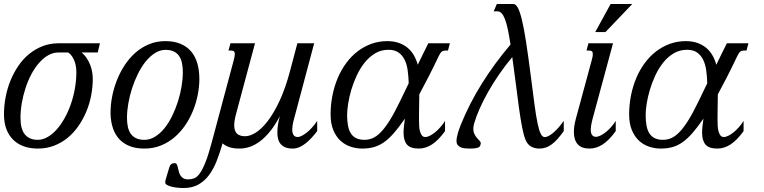

<svg xmlns="http://www.w3.org/2000/svg" viewBox="-21 -736 3839 965"><path d="M388.7 -472.2Q404.3 -459.5 415 -443.1Q425.8 -426.8 432.6 -408.9Q439.5 -391.1 442.4 -373Q445.3 -355 445.3 -339.4Q445.3 -297.4 437 -255.1Q428.7 -212.9 412.4 -174.1Q396 -135.3 372.3 -101.3Q348.6 -67.4 317.9 -42.5Q287.1 -17.6 249.8 -3.4Q212.4 10.7 168.9 10.7Q130.9 10.7 99.6 -0.2Q68.4 -11.2 45.9 -33Q23.4 -54.7 11.2 -86.9Q-1 -119.1 -1 -161.1Q-1 -204.6 7.3 -248Q15.6 -291.5 31.7 -331.1Q47.9 -370.6 71.3 -405Q94.7 -439.5 125.5 -464.6Q156.2 -489.7 193.6 -504.2Q231 -518.6 274.9 -518.6H481.4L470.2 -472.2ZM362.8 -373Q362.8 -385.7 360.8 -399.7Q358.9 -413.6 354.2 -426.8Q349.6 -439.9 341.8 -451.9Q334 -463.9 321.8 -472.2H272.5Q245.1 -472.2 220.5 -457.8Q195.8 -443.4 174.6 -418.9Q153.3 -394.5 136.2 -362.1Q119.1 -329.6 107.2 -293Q95.2 -256.3 88.6 -218Q82 -179.7 82 -144Q82 -86.4 104.5 -59.8Q127 -33.2 168.9 -33.2Q193.4 -33.2 217.5 -46.9Q241.7 -60.5 263.2 -84.5Q284.7 -108.4 303 -140.9Q321.3 -173.3 334.5 -210.9Q347.7 -248.5 355.2 -290Q362.8 -331.5 362.8 -373Z M534.7 -172.4Q534.7 -210 542.7 -251.2Q550.8 -292.5 566.4 -332.3Q582 -372.1 605.2 -407.7Q628.4 -443.4 658.9 -470.5Q689.5 -497.6 727.3 -513.4Q765.1 -529.3 810.1 -529.3Q854.5 -529.3 886.7 -515.6Q918.9 -502 939.9 -477.1Q960.9 -452.1 970.9 -417Q981 -381.8 981 -338.9Q981 -301.3 973.1 -260.7Q965.3 -220.2 949.7 -181.2Q934.1 -142.1 910.6 -107.4Q887.2 -72.8 856.4 -46.4Q825.7 -20 787.6 -4.6Q749.5 10.7 704.1 10.7Q662.1 10.7 631.1 -1.5Q600.1 -13.7 579.1 -36.1Q558.1 -58.6 547.1 -90.3Q536.1 -122.1 534.7 -161.1ZM811.5 -485.4Q783.2 -485.4 757.8 -469.2Q732.4 -453.1 710.9 -426.5Q689.5 -399.9 672.1 -364.7Q654.8 -329.6 642.6 -291.7Q630.4 -253.9 623.8 -215.6Q617.2 -177.2 617.2 -144Q617.2 -119.1 621.6 -98.6Q626 -78.1 636.2 -63.7Q646.5 -49.3 663.1 -41.3Q679.7 -33.2 704.6 -33.2Q732.9 -33.2 758.5 -49.1Q784.2 -64.9 805.7 -91.6Q827.1 -118.2 844.2 -153.1Q861.3 -188 873.3 -225.8Q885.3 -263.7 891.6 -301.8Q897.9 -339.8 897.9 -373.5Q897.9 -398.4 893.6 -419.2Q889.2 -439.9 879.2 -454.6Q869.1 -469.2 852.5 -477.3Q835.9 -485.4 811.5 -485.4Z M1260.7 -518.6 1166 -165.5Q1156.2 -130.4 1156.2 -106.4Q1156.2 -78.6 1169.4 -64.9Q1182.6 -51.3 1211.9 -51.3Q1234.9 -51.3 1264.2 -69.3Q1293.5 -87.4 1324 -126.7Q1354.5 -166 1383.8 -228.3Q1413.1 -290.5 1436.5 -378.4L1473.6 -518.6H1558.1L1461.9 -157.2Q1460 -150.4 1457.5 -141.4Q1455.1 -132.3 1452.9 -122.8Q1450.7 -113.3 1449.2 -103.3Q1447.8 -93.3 1447.8 -84.5Q1447.8 -68.8 1453.9 -58.1Q1460 -47.4 1476.6 -47.4Q1482.9 -47.4 1493.9 -52.5Q1504.9 -57.6 1518.3 -67.9Q1531.7 -78.1 1545.9 -93.3Q1560.1 -108.4 1573.2 -128.4V-77.1Q1558.6 -58.1 1543.7 -42Q1528.8 -25.9 1513.4 -14.2Q1498 -2.4 1482.2 4.2Q1466.3 10.7 1449.7 10.7Q1427.7 10.7 1412.8 4.4Q1397.9 -2 1389.2 -12.7Q1380.4 -23.4 1376.7 -38.1Q1373 -52.7 1373 -68.8Q1373 -89.8 1376.5 -111.6Q1379.9 -133.3 1385.7 -152.8Q1362.3 -107.9 1337.4 -76.9Q1312.5 -45.9 1286.6 -26.4Q1260.7 -6.8 1234.6 2Q1208.5 10.7 1182.6 10.7Q1153.3 10.7 1132.3 3.9Q1111.3 -2.9 1097.7 -15.6Q1084 32.2 1067.9 73.2Q1051.8 114.3 1029.3 144.3Q1006.8 174.3 975.8 191.7Q944.8 209 901.4 209Q886.7 209 870.4 207.3Q854 205.6 840.6 202.1Q827.1 198.7 818.4 193.6Q809.6 188.5 809.6 181.6Q809.6 179.2 809.8 175.3Q810.1 171.4 811 168.9L826.2 117.7Q828.6 109.4 830.8 103Q833 96.7 836.2 92.5Q839.4 88.4 844.5 86.2Q849.6 84 857.4 84Q864.3 84 867.4 90.1Q870.6 96.2 872.8 105.2Q875 114.3 877.4 124.8Q879.9 135.3 885 144.3Q890.1 153.3 899.4 159.4Q908.7 165.5 924.8 165.5Q940.4 165.5 954.6 160.4Q968.8 155.3 982.7 136.2Q996.6 117.2 1011.5 80.1Q1026.4 43 1043.5 -21.5L1153.8 -433.6Q1159.2 -454.1 1159.2 -464.4Q1159.2 -474.6 1154.5 -478.3Q1149.9 -481.9 1141.1 -481.9H1127.4L1137.2 -518.6Z M2116.7 -47.4Q2127 -47.4 2139.9 -54Q2152.8 -60.5 2166.3 -71.5Q2179.7 -82.5 2192.6 -97.2Q2205.6 -111.8 2215.8 -128.4V-77.1Q2183.1 -31.7 2150.9 -10.5Q2118.7 10.7 2083.5 10.7Q2041.5 10.7 2024.4 -9.5Q2007.3 -29.8 2007.3 -68.8Q2007.3 -84.5 2009.3 -102.5Q2011.2 -120.6 2014.2 -140.1L2011.2 -135.7Q1982.4 -94.2 1957.8 -66.2Q1933.1 -38.1 1908.7 -21Q1884.3 -3.9 1857.9 3.4Q1831.5 10.7 1799.3 10.7Q1769.5 10.7 1741 1.2Q1712.4 -8.3 1690.2 -28.8Q1668 -49.3 1654.3 -82Q1640.6 -114.7 1640.6 -161.1Q1640.6 -210 1649.9 -256.3Q1659.2 -302.7 1676.5 -343.8Q1693.8 -384.8 1719 -418.9Q1744.1 -453.1 1775.9 -477.5Q1807.6 -502 1845.2 -515.6Q1882.8 -529.3 1925.3 -529.3Q1958 -529.3 1983.6 -520.3Q2009.3 -511.2 2028.1 -495.4Q2046.9 -479.5 2059.3 -457.8Q2071.8 -436 2078.6 -410.6Q2092.8 -439.9 2106.4 -467.5Q2120.1 -495.1 2131.8 -518.6H2240.2L2230.5 -481.9H2216.8Q2206.5 -481.9 2199.7 -476.8Q2192.9 -471.7 2185.1 -456.1Q2158.7 -400.4 2133.8 -351.8Q2108.9 -303.2 2086.4 -261.7Q2085.9 -238.8 2085.7 -218Q2085.4 -197.3 2085.2 -180.2Q2085 -163.1 2085 -150.4Q2085 -137.7 2085 -130.9Q2085 -117.7 2085.7 -103Q2086.4 -88.4 2089.8 -75.9Q2093.3 -63.5 2099.4 -55.4Q2105.5 -47.4 2116.7 -47.4ZM1931.6 -485.8Q1894.5 -485.8 1864.7 -468Q1835 -450.2 1812 -421.6Q1789.1 -393.1 1772.2 -356.9Q1755.4 -320.8 1744.6 -284.4Q1733.9 -248 1728.8 -214.8Q1723.6 -181.6 1723.6 -158.2Q1723.6 -127.9 1728 -104.5Q1732.4 -81.1 1742.7 -65.2Q1752.9 -49.3 1769.8 -41.3Q1786.6 -33.2 1811 -33.2Q1833 -33.2 1853.3 -42.2Q1873.5 -51.3 1894.5 -73.2Q1915.5 -95.2 1938.5 -132.1Q1961.4 -168.9 1988.3 -224.6L2033.2 -317.4Q2032.2 -351.1 2028.1 -381.8Q2023.9 -412.6 2012.7 -435.5Q2001.5 -458.5 1981.9 -472.2Q1962.4 -485.8 1931.6 -485.8Z M2716.8 -46.9Q2733.4 -46.9 2759.3 -68.4Q2785.2 -89.8 2812.5 -128.4V-77.1Q2796.4 -54.7 2781.7 -38.1Q2767.1 -21.5 2752.4 -10.7Q2737.8 0 2722.7 5.4Q2707.5 10.7 2689.9 10.7Q2665 10.7 2647.2 -0.2Q2629.4 -11.2 2620.6 -32.7Q2610.8 -56.2 2603 -97.2Q2595.2 -138.2 2587.6 -192.4Q2580.1 -246.6 2572 -311.8Q2564 -377 2553.7 -449.2Q2518.6 -407.2 2487.8 -362.5Q2457 -317.9 2432.4 -274.2Q2407.7 -230.5 2389.6 -189.7Q2371.6 -148.9 2361.8 -114.3Q2357.9 -99.6 2357.9 -89.4Q2357.9 -73.2 2363.8 -61.8Q2369.6 -50.3 2376.7 -42.2Q2383.8 -34.2 2389.6 -28.1Q2395.5 -22 2395.5 -16.1Q2394.5 -8.8 2392.6 -3.7Q2390.6 1.5 2384.5 4.6Q2378.4 7.8 2366.7 9.3Q2355 10.7 2335.4 10.7Q2324.2 10.7 2313.2 9.3Q2302.2 7.8 2293.5 3.9Q2284.7 0 2279.1 -7.6Q2273.4 -15.1 2273.4 -27.8Q2273.4 -36.1 2275.4 -46.1Q2277.3 -56.2 2280.3 -66.7Q2283.2 -77.1 2286.9 -87.6Q2290.5 -98.1 2294.4 -107.4Q2337.4 -214.4 2400.4 -315.2Q2463.4 -416 2544.9 -512.2Q2538.1 -557.1 2531.2 -588.9Q2524.4 -620.6 2516.6 -640.6Q2508.8 -660.6 2499.5 -669.9Q2490.2 -679.2 2478.5 -679.2H2460.4L2476.1 -715.8H2559.6Q2571.3 -715.8 2581.5 -697.3Q2591.8 -678.7 2602.1 -636.7Q2612.3 -594.7 2622.8 -526.9Q2633.3 -459 2646 -360.4Q2657.2 -271.5 2665.3 -211.4Q2673.3 -151.4 2681.2 -114.7Q2689 -78.1 2697.3 -62.5Q2705.6 -46.9 2716.8 -46.9Z M2953.1 -433.6Q2956.1 -443.8 2957.3 -451.4Q2958.5 -459 2958.5 -464.4Q2958.5 -474.6 2953.9 -478.3Q2949.2 -481.9 2940.4 -481.9H2926.8L2936.5 -518.6H3060.1L2962.4 -157.2Q2960.4 -150.4 2958 -141.4Q2955.6 -132.3 2953.4 -122.8Q2951.2 -113.3 2949.7 -103.3Q2948.2 -93.3 2948.2 -84.5Q2948.2 -65.4 2955.3 -56.9Q2962.4 -48.3 2973.6 -48.3Q2983.9 -48.3 2997.1 -54.7Q3010.3 -61 3023.7 -71.8Q3037.1 -82.5 3050.3 -97.2Q3063.5 -111.8 3073.7 -128.4V-77.1Q3041 -31.7 3008.8 -10.5Q2976.6 10.7 2941.4 10.7Q2901.9 10.7 2882.6 -11Q2863.3 -32.7 2863.3 -72.8Q2863.3 -102.1 2873.5 -140.1ZM3047.9 -715.8H3156.7L3022 -574.7H2970.7Z M3617.2 -47.4Q3627.4 -47.4 3640.4 -54Q3653.3 -60.5 3666.7 -71.5Q3680.2 -82.5 3693.1 -97.2Q3706.1 -111.8 3716.3 -128.4V-77.1Q3683.6 -31.7 3651.4 -10.5Q3619.1 10.7 3584 10.7Q3542 10.7 3524.9 -9.5Q3507.8 -29.8 3507.8 -68.8Q3507.8 -84.5 3509.8 -102.5Q3511.7 -120.6 3514.6 -140.1L3511.7 -135.7Q3482.9 -94.2 3458.3 -66.2Q3433.6 -38.1 3409.2 -21Q3384.8 -3.9 3358.4 3.4Q3332 10.7 3299.8 10.7Q3270 10.7 3241.5 1.2Q3212.9 -8.3 3190.7 -28.8Q3168.5 -49.3 3154.8 -82Q3141.1 -114.7 3141.1 -161.1Q3141.1 -210 3150.4 -256.3Q3159.7 -302.7 3177 -343.8Q3194.3 -384.8 3219.5 -418.9Q3244.6 -453.1 3276.4 -477.5Q3308.1 -502 3345.7 -515.6Q3383.3 -529.3 3425.8 -529.3Q3458.5 -529.3 3484.1 -520.3Q3509.8 -511.2 3528.6 -495.4Q3547.4 -479.5 3559.8 -457.8Q3572.3 -436 3579.1 -410.6Q3593.3 -439.9 3606.9 -467.5Q3620.6 -495.1 3632.3 -518.6H3740.7L3731 -481.9H3717.3Q3707 -481.9 3700.2 -476.8Q3693.4 -471.7 3685.5 -456.1Q3659.2 -400.4 3634.3 -351.8Q3609.4 -303.2 3586.9 -261.7Q3586.4 -238.8 3586.2 -218Q3585.9 -197.3 3585.7 -180.2Q3585.4 -163.1 3585.4 -150.4Q3585.4 -137.7 3585.4 -130.9Q3585.4 -117.7 3586.2 -103Q3586.9 -88.4 3590.3 -75.9Q3593.8 -63.5 3599.9 -55.4Q3606 -47.4 3617.2 -47.4ZM3432.1 -485.8Q3395 -485.8 3365.2 -468Q3335.4 -450.2 3312.5 -421.6Q3289.6 -393.1 3272.7 -356.9Q3255.9 -320.8 3245.1 -284.4Q3234.4 -248 3229.2 -214.8Q3224.1 -181.6 3224.1 -158.2Q3224.1 -127.9 3228.5 -104.5Q3232.9 -81.1 3243.2 -65.2Q3253.4 -49.3 3270.3 -41.3Q3287.1 -33.2 3311.5 -33.2Q3333.5 -33.2 3353.8 -42.2Q3374 -51.3 3395 -73.2Q3416 -95.2 3439 -132.1Q3461.9 -168.9 3488.8 -224.6L3533.7 -317.4Q3532.7 -351.1 3528.6 -381.8Q3524.4 -412.6 3513.2 -435.5Q3502 -458.5 3482.4 -472.2Q3462.9 -485.8 3432.1 -485.8Z"/></svg>

Font: Arian AMU Serif
Style: Italic
Weight: 400
Italic angle: -15°
Designer: Ruben Hakobyan (Tarumian)
Foundry: Ruben Hakobyan (Tarumian)
Version: Version 1.002